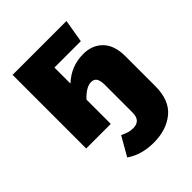

<svg xmlns="http://www.w3.org/2000/svg" viewBox="-215 -646 983 983"><g transform="rotate(-45 276.5 -154.5)"><path d="M317 224Q228 224 167 181L226 78Q247 88 261.5 92.5Q276 97 295 97Q348 97 349 40V-161Q349 -194 339.5 -208.5Q330 -223 309 -223Q273 -223 229 -176V0H51V-533H441L420 -408H229V-292Q294 -353 382 -353Q447 -353 487 -312Q527 -271 527 -192V24Q527 127 468 175.5Q409 224 317 224Z"/></g></svg>

Font: Trujillo ExtraBold
Style: Regular
Weight: 800
Designer: Fira Sans original fonts by bBox Type GmbH, Carrois Corporate GbR, & Edenspiekermann AG / Changes by Cristiano Sobral
Foundry: Fira Sans original fonts by bBox Type GmbH, Carrois Corporate GbR, & Edenspiekermann AG / Changes by Cristiano Sobral
Version: Version 4.301;July 28, 2020;FontCreator 13.0.0.2655 64-bit